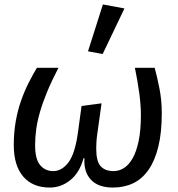

<svg xmlns="http://www.w3.org/2000/svg" viewBox="-20 -832 800 864"><path d="M418 -231Q415 -211 414 -194Q413 -177 413 -163Q413 -106 433 -84Q453 -62 491 -62Q516 -62 538 -76Q560 -90 577 -120Q594 -150 604 -198Q614 -246 614 -314Q614 -360 606.5 -414.5Q599 -469 587 -527H676Q687 -487 697.5 -434Q708 -381 708 -323Q708 -235 692.5 -172Q677 -109 648.5 -68Q620 -27 579.5 -7.5Q539 12 488 12Q422 12 389 -23.5Q356 -59 360 -120H356Q338 -55 296.5 -21.5Q255 12 204 12Q127 12 84.5 -37.5Q42 -87 42 -179Q42 -237 51 -287Q60 -337 75 -379.5Q90 -422 108.5 -458.5Q127 -495 146 -527H243Q212 -467 192 -418.5Q172 -370 160 -328.5Q148 -287 143 -250.5Q138 -214 138 -179Q138 -115 161 -88.5Q184 -62 219 -62Q258 -62 287.5 -100.5Q317 -139 330 -231L347 -355L437 -367ZM376 -601 443 -812 540 -794 442 -589Z"/></svg>

Font: Yekcdsyqcyvpieeyorgstswgcgt
Style: Regular
Weight: 400
Italic angle: -8°
Designer: Carrois Corporate & Edenspiekermann
Foundry: Carrois Corporate GbR & Edenspiekermann AG
Version: Version 2.001